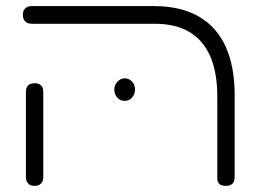

<svg xmlns="http://www.w3.org/2000/svg" viewBox="-20 -600 845 630"><path d="M722 10Q713 10 706.5 7.5Q700 5 696.5 -0.5Q693 -6 693 -13V-283Q693 -362 670 -415Q647 -468 601.5 -495Q556 -522 488 -522H85Q75 -522 68.5 -525.5Q62 -529 58.5 -535.5Q55 -542 55 -551Q55 -561 58.5 -567Q62 -573 68.5 -576.5Q75 -580 84 -580H485Q572 -580 631 -546.5Q690 -513 720 -448Q750 -383 750 -286V-20Q750 -10 747 -3.5Q744 3 737.5 6.5Q731 10 722 10ZM93 10Q84 10 78 6.5Q72 3 68.5 -3.5Q65 -10 65 -19V-299Q65 -308 68.5 -314.5Q72 -321 78.5 -324Q85 -327 94 -327Q103 -327 109.5 -323.5Q116 -320 119 -314Q122 -308 122 -298V-18Q122 -9 118.5 -3Q115 3 109 6.5Q103 10 93 10ZM389 -269Q374 -269 364.5 -280Q355 -291 355 -307Q355 -321 365.5 -332Q376 -343 389 -343Q403 -343 413 -332.5Q423 -322 423 -307Q423 -291 413.5 -280Q404 -269 389 -269Z"/></svg>

Font: Fredoka Expanded Light
Style: Regular
Weight: 300
Width: 7
Designer: Ben Nathan
Foundry: Milena B. Brandão, Ben Nathan
Version: Version 2.001